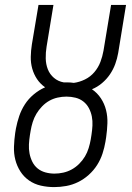

<svg xmlns="http://www.w3.org/2000/svg" viewBox="-20 -755 540 783"><path d="M201 8Q173 8 146.5 2Q120 -4 98.5 -19Q77 -34 63 -56Q49 -78 42.5 -103.5Q36 -129 37 -157Q38 -185 42 -213L45 -231Q50 -257 58.5 -282Q67 -307 81.5 -329.5Q96 -352 117.5 -370Q139 -388 164 -399Q144 -413 131 -432.5Q118 -452 111.5 -475Q105 -498 105.5 -523.5Q106 -549 110 -574L137 -735H198L170 -565Q166 -541 166.5 -517Q167 -493 175 -472.5Q183 -452 200 -437.5Q217 -423 240 -419Q244 -419 247.5 -419Q251 -419 255 -419Q261 -419 268 -418.5Q275 -418 281 -417Q304 -420 326.5 -431Q349 -442 365 -461Q381 -480 389.5 -502.5Q398 -525 402 -548L433 -735H494L462 -539Q458 -516 450 -494Q442 -472 428.5 -452Q415 -432 396 -416Q377 -400 355 -391Q377 -376 391.5 -354Q406 -332 412.5 -306Q419 -280 418 -252Q417 -224 413 -196L410 -177Q406 -153 398 -128.5Q390 -104 376 -82Q362 -60 342 -42Q322 -24 298.5 -12.5Q275 -1 250 3.5Q225 8 201 8ZM202 -47Q220 -47 238 -51Q256 -55 272.5 -64Q289 -73 303 -87Q317 -101 326.5 -117Q336 -133 341.5 -151Q347 -169 350 -186L353 -205Q356 -224 357 -243Q358 -262 354.5 -280Q351 -298 342.5 -314Q334 -330 320 -341Q306 -352 288 -356.5Q270 -361 251 -361Q233 -361 215 -357Q197 -353 181 -344Q165 -335 151.5 -321Q138 -307 128.5 -291Q119 -275 113.5 -257.5Q108 -240 105 -222L102 -204Q99 -185 98 -166Q97 -147 100.5 -129Q104 -111 112 -95Q120 -79 133.5 -68Q147 -57 165 -52Q183 -47 202 -47Z"/></svg>

Font: Iosevka Slab Light Oblique
Style: Regular
Weight: 300
Italic angle: -9°
Monospace: yes
Designer: Belleve Invis
Foundry: Belleve Invis
Version: Version 11.1.1; ttfautohint (v1.8.3)